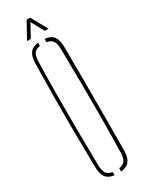

<svg xmlns="http://www.w3.org/2000/svg" viewBox="-244 -974 772 1013"><g transform="rotate(-30 142.0 -467.5)"><path d="M122 4Q86.5 -0.5 71.2 -21.5Q56 -42.5 55 -85Q53 -197.5 52.2 -298.5Q51.5 -399.5 52.2 -500.5Q53 -601.5 55 -714Q56 -757 71.2 -778.2Q86.5 -799.5 122 -804V-784Q96 -780.5 85.5 -764.5Q75 -748.5 74 -714Q71.5 -604 71 -503.8Q70.5 -403.5 71.2 -301.5Q72 -199.5 74 -85Q75 -51.5 85.5 -35.8Q96 -20 122 -16ZM162 4V-16Q188 -20 198.8 -35.8Q209.5 -51.5 210 -85Q212.5 -199.5 213 -301.5Q213.5 -403.5 212.5 -503.8Q211.5 -604 210 -714Q209.5 -748.5 198.5 -764Q187.5 -779.5 162 -784V-804Q199 -800.5 215 -779Q231 -757.5 231 -714Q232 -601.5 232.2 -500.5Q232.5 -399.5 232.2 -298.5Q232 -197.5 231 -85Q231 -42.5 215 -21.2Q199 0 162 4ZM76 -840 131 -939H152L207 -840H184L142 -918L99 -840Z"/></g></svg>

Font: Big Shoulders Stencil Display Thin
Style: Regular
Weight: 100
Designer: Patric King
Foundry: XO Type Co
Version: Version 1.000